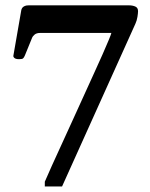

<svg xmlns="http://www.w3.org/2000/svg" viewBox="-20 -674 552 707"><path d="M145 -4.9Q155.3 -28.8 171.1 -64Q187 -99.1 206.1 -140.6Q225.1 -182.1 245.8 -227.5Q266.6 -272.9 286.6 -317.1Q306.6 -361.3 325.2 -401.9Q343.8 -442.4 357.9 -474.4Q372.1 -506.3 380.6 -527.1Q389.2 -547.9 390.1 -552.7H127.9Q114.7 -552.7 107.4 -546.6Q100.1 -540.5 97.7 -533.7L71.8 -470.2Q68.4 -461.9 64.9 -459Q61.5 -456.1 50.3 -456.1Q38.1 -456.1 33.2 -460.4Q28.3 -464.8 29.3 -469.2L58.6 -637.7Q59.1 -639.2 60.3 -642.1Q61.5 -645 64.5 -647.7Q67.4 -650.4 72.3 -652.3Q77.1 -654.3 85 -654.3H455.6Q468.3 -654.3 478.3 -649.9Q488.3 -645.5 488.3 -632.8Q488.3 -625.5 486.1 -611.8Q483.9 -598.1 478.5 -586.4L208.5 12.7H145Z"/></svg>

Font: Cardo
Style: Bold
Weight: 700
Designer: David J. Perry
Foundry: David J. Perry
Version: Version 1.0011